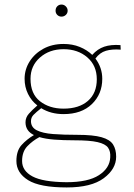

<svg xmlns="http://www.w3.org/2000/svg" viewBox="-20 -651 590 843"><path d="M259 -150Q203 -150 161 -176Q138 -158 127 -146.5Q116 -135 116 -119Q116 -92 141.5 -79Q167 -66 213 -62.5Q259 -59 320 -59Q389 -59 426 -48.5Q463 -38 476.5 -16.5Q490 5 490 37Q490 91 435.5 131.5Q381 172 273 172Q155 172 103.5 140Q52 108 52 56Q52 11 74.5 -14Q97 -39 129 -58Q92 -76 92 -114Q92 -135 106.5 -151.5Q121 -168 144 -188Q118 -208 103 -238.5Q88 -269 88 -305Q88 -346 110 -381Q132 -416 170.5 -437Q209 -458 259 -458Q298 -458 330 -445Q362 -432 385 -410Q408 -436 437.5 -446Q467 -456 509 -453L510 -433Q472 -436 445 -428Q418 -420 399 -394Q429 -354 429 -305Q429 -238 383.5 -194Q338 -150 259 -150ZM259 -174Q327 -174 366 -208Q405 -242 405 -303Q405 -363 363.5 -399Q322 -435 259 -435Q197 -435 155.5 -398.5Q114 -362 114 -305Q114 -239 155.5 -206.5Q197 -174 259 -174ZM77 56Q77 99 122.5 123.5Q168 148 272 149Q367 149 414.5 118Q462 87 464 40Q466 14 454.5 -2.5Q443 -19 408.5 -27Q374 -35 307 -35Q257 -35 218.5 -38Q180 -41 153 -49Q123 -33 100 -9Q77 15 77 56ZM250 -578Q239 -578 231.5 -585.5Q224 -593 224 -604Q224 -616 231.5 -623.5Q239 -631 250 -631Q261 -631 269 -623Q277 -615 277 -604Q277 -593 269 -585.5Q261 -578 250 -578Z"/></svg>

Font: Inconsolata SemiExpanded ExtraLight
Style: Regular
Weight: 200
Width: 6
Monospace: yes
Designer: Raph Levien, Cyreal, Brenton Simpson
Foundry: Raph Levien, Cyreal, Google
Version: Version 3.001; ttfautohint (v1.8.2.53-6de2)